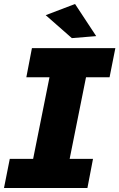

<svg xmlns="http://www.w3.org/2000/svg" viewBox="-29 -942 598 962"><path d="M347 -922 453 -761 331 -751 200 -866ZM520 -555H402L320 -146H437L409 0H-9L20 -146H137L219 -555H103L131 -701H549Z"/></svg>

Font: TypoPRO Montserrat Alternates
Style: Bold Italic
Weight: 700
Italic angle: -11.3°
Designer: Julieta Ulanovsky
Foundry: Julieta Ulanovsky
Version: Version 6.001